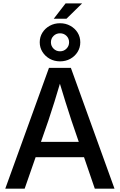

<svg xmlns="http://www.w3.org/2000/svg" viewBox="-20 -1136 721 1156"><path d="M11.7 0 274.9 -727.5H406.7L669.4 0H550.8L410.6 -409.2Q393.6 -460.4 373.8 -523.7Q354 -586.9 326.2 -679.2H355Q327.6 -586.4 307.9 -523.2Q288.1 -460 271 -409.2L128.4 0ZM156.7 -189.5V-281.7H524.4V-189.5ZM303.7 -1023.4 375 -1115.7H474.6L380.4 -1023.4ZM341.3 -766.6Q307.1 -766.6 279.5 -782Q252 -797.4 235.6 -823.5Q219.2 -849.6 219.2 -881.3Q219.2 -913.6 235.4 -939.5Q251.5 -965.3 279.3 -980.7Q307.1 -996.1 341.3 -996.1Q375.5 -996.1 403.3 -980.7Q431.2 -965.3 447.3 -939.5Q463.4 -913.6 463.4 -881.3Q463.4 -849.6 447.3 -823.5Q431.2 -797.4 403.6 -782Q376 -766.6 341.3 -766.6ZM341.3 -827.1Q364.3 -827.1 380.1 -843Q396 -858.9 396 -881.3Q396 -904.3 380.4 -919.9Q364.7 -935.5 341.3 -935.5Q318.4 -935.5 302.5 -919.9Q286.6 -904.3 286.6 -881.3Q286.6 -858.9 302.5 -843Q318.4 -827.1 341.3 -827.1Z"/></svg>

Font: Inter 28pt Medium
Style: Regular
Weight: 500
Designer: Rasmus Andersson
Foundry: rsms
Version: Version 4.001;git-66647c0bb